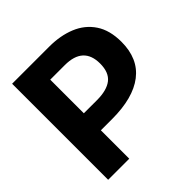

<svg xmlns="http://www.w3.org/2000/svg" viewBox="-177 -796 933 933"><g transform="rotate(-45 289.5 -330.0)"><path d="M43 0V-660H298Q374 -660 434 -635.5Q494 -611 528.5 -559.5Q563 -508 563 -428Q563 -313 486.5 -254Q410 -195 265 -195H188V0ZM288 -543H188V-312H278Q346 -312 380.5 -339Q415 -366 415 -427Q415 -543 288 -543Z"/></g></svg>

Font: Bricolage Grotesque 96pt Bricolage Grotesque 48pt Regular
Style: Bold
Weight: 700
Designer: Mathieu Triay
Foundry: Atelier Triay
Version: Version 1.001; ttfautohint (v1.8.4.7-5d5b);gftools[0.9.33.de